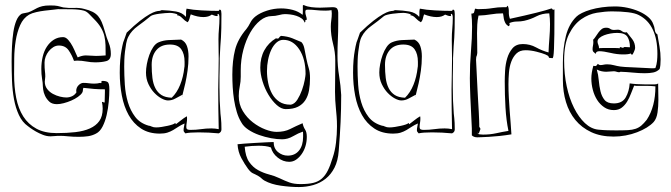

<svg xmlns="http://www.w3.org/2000/svg" viewBox="-20 -539 2713 776"><path d="M387 -203 385 -204Q373 -201 361 -201Q350 -201 339 -202.5Q328 -204 317 -204Q307 -204 297.5 -194.5Q288 -185 288 -171Q288 -170 288.5 -169Q289 -168 289 -166Q282 -155 271 -150Q260 -145 248 -145Q237 -145 222.5 -148.5Q208 -152 194 -159.5Q180 -167 170.5 -179.5Q161 -192 161 -209Q161 -214 162 -219Q163 -224 163 -230Q163 -241 161.5 -252Q160 -263 160 -286Q160 -298 164.5 -310Q169 -322 177 -332Q185 -342 195.5 -348.5Q206 -355 218 -355Q244 -355 257.5 -335.5Q271 -316 279 -293Q282 -293 285 -293.5Q288 -294 292 -294Q310 -294 328.5 -290.5Q347 -287 365 -287Q391 -287 409.5 -292Q428 -297 428 -321Q428 -345 419.5 -365.5Q411 -386 403 -415Q397 -436 391 -450Q385 -464 376.5 -474Q368 -484 354.5 -491Q341 -498 320 -503Q302 -508 279.5 -507Q257 -506 236 -509Q222 -513 212.5 -515Q203 -517 183 -517Q163 -517 151 -514Q139 -511 130 -506.5Q121 -502 113 -497.5Q105 -493 94 -489Q86 -487 79 -486Q72 -485 67 -483Q54 -475 46 -455.5Q38 -436 34 -409.5Q30 -383 28.5 -352Q27 -321 27 -291Q27 -253 28.5 -213.5Q30 -174 36.5 -138.5Q43 -103 56.5 -74Q70 -45 93 -29Q94 -28 103 -21.5Q112 -15 125 -7.5Q138 0 153.5 6Q169 12 184 12Q192 12 200.5 11Q209 10 224 10Q236 10 255.5 12Q275 14 299 14Q319 14 336 11.5Q353 9 368 1Q384 -7 394.5 -27.5Q405 -48 411 -74Q417 -100 419.5 -127.5Q422 -155 422 -178Q422 -203 415 -207.5Q408 -212 394 -212Q389 -212 390 -207.5Q391 -203 387 -203ZM402 -125V-124Q400 -124 398.5 -125.5Q397 -127 394 -127H392Q395 -112 395 -100Q395 -69 381.5 -50Q368 -31 343.5 -20Q319 -9 285 -5Q251 -1 209 -1Q160 -1 127 -19Q94 -37 74 -68.5Q54 -100 45.5 -143.5Q37 -187 37 -239Q37 -268 37.5 -304Q38 -340 43.5 -374.5Q49 -409 61.5 -437.5Q74 -466 98 -480Q109 -486 126.5 -490Q144 -494 161 -496Q178 -498 193 -499.5Q208 -501 214 -502Q243 -502 271.5 -501.5Q300 -501 319 -496Q330 -493 340.5 -482Q351 -471 360 -462Q378 -444 388 -427Q398 -410 402 -392.5Q406 -375 406.5 -356Q407 -337 407 -315Q394 -314 384.5 -313.5Q375 -313 368 -313Q357 -313 348 -314Q339 -315 327 -315Q312 -315 294 -307Q292 -310 286.5 -323.5Q281 -337 273.5 -351.5Q266 -366 256 -377.5Q246 -389 235 -389Q214 -389 197.5 -378.5Q181 -368 169.5 -350.5Q158 -333 152.5 -309.5Q147 -286 147 -260Q147 -239 150 -221Q153 -203 153 -195V-192Q153 -189 154.5 -177Q156 -165 162 -152Q168 -139 179 -128.5Q190 -118 210 -118Q222 -118 237.5 -122Q253 -126 268 -132.5Q283 -139 295 -147.5Q307 -156 312 -164Q315 -169 315 -174Q315 -179 317 -184Q340 -181 360.5 -179.5Q381 -178 404 -178V-167Q404 -156 403.5 -146.5Q403 -137 403 -127Q403 -126 402 -125Z M867 -185V-230Q867 -239 867.5 -252.5Q868 -266 868 -284V-304Q869 -334 870.5 -352Q872 -370 873 -387Q874 -404 874.5 -425.5Q875 -447 875 -483Q875 -487 874 -493.5Q873 -500 868 -500Q866 -500 865.5 -497.5Q865 -495 863 -495Q831 -495 795 -497Q759 -499 734 -504Q732 -496 732 -491V-480Q732 -472 731 -471Q717 -488 691.5 -492.5Q666 -497 635 -498Q632 -498 629.5 -496.5Q627 -495 624 -495Q619 -495 609.5 -492.5Q600 -490 584 -481Q568 -472 545.5 -454.5Q523 -437 492 -407Q486 -390 482.5 -380Q479 -370 478 -368Q474 -353 471 -335Q468 -319 466 -296.5Q464 -274 464 -245Q464 -197 472.5 -152.5Q481 -108 500 -74Q519 -40 550 -19.5Q581 1 626 1Q644 1 656.5 -3Q669 -7 680 -13.5Q691 -20 701.5 -27Q712 -34 726 -40Q725 -32 723.5 -26Q722 -20 722 -12Q722 -8 724.5 -5.5Q727 -3 729 0Q746 -4 783 -4Q803 -4 823.5 -3Q844 -2 864 0Q875 -5 875 -16Q875 -45 873 -61.5Q871 -78 871 -80V-81V-80Q869 -105 868 -131.5Q867 -158 867 -185ZM864 -302Q864 -280 863.5 -264Q863 -248 863 -234.5Q863 -221 862.5 -208Q862 -195 862 -178Q862 -138 862.5 -98.5Q863 -59 864 -17Q849 -20 834 -20Q813 -20 792.5 -17Q772 -14 749 -14Q742 -14 737.5 -16Q733 -18 733 -26Q733 -34 734.5 -42.5Q736 -51 736 -59Q736 -68 735 -69Q723 -62 712.5 -53.5Q702 -45 691 -37Q689 -37 689.5 -39.5Q690 -42 688 -42Q686 -39 677.5 -36Q669 -33 657.5 -30.5Q646 -28 633.5 -26Q621 -24 611 -24Q600 -24 593 -27.5Q586 -31 581 -31Q546 -41 526.5 -66.5Q507 -92 497 -125.5Q487 -159 484.5 -197Q482 -235 482 -270Q482 -280 482.5 -296Q483 -312 485 -329.5Q487 -347 490 -363.5Q493 -380 499 -391Q511 -415 538 -434.5Q565 -454 589 -474Q593 -477 602.5 -479.5Q612 -482 624 -483.5Q636 -485 647.5 -486Q659 -487 667 -487Q675 -487 686 -484.5Q697 -482 697 -480L696 -477Q706 -477 716.5 -466Q727 -455 738 -449Q744 -455 746 -464Q748 -473 751 -481Q779 -470 802 -470Q823 -470 836 -480Q841 -478 846.5 -476Q852 -474 857 -474Q861 -474 859.5 -478.5Q858 -483 862 -483Q867 -481 867 -466Q867 -445 865 -423.5Q863 -402 863 -380Q863 -357 863.5 -337.5Q864 -318 864 -302ZM621 -368Q609 -363 599.5 -349Q590 -335 583.5 -317Q577 -299 573.5 -280Q570 -261 570 -246Q570 -220 580 -199Q590 -178 604 -163.5Q618 -149 633 -141Q648 -133 659 -133Q675 -133 689 -141Q703 -149 717 -156V-149H716Q716 -151 720 -165.5Q724 -180 729 -202.5Q734 -225 738 -253Q742 -281 742 -311Q742 -335 735.5 -353Q729 -371 712 -379Q683 -378 661.5 -377Q640 -376 621 -368ZM674 -144Q648 -145 632.5 -155Q617 -165 608 -182.5Q599 -200 596 -224Q593 -248 593 -277Q593 -314 612 -336.5Q631 -359 667 -359Q699 -359 712.5 -340Q726 -321 726 -289V-278Q726 -269 725 -266Q721 -228 708 -196Q695 -164 674 -144Z M1344 -314Q1344 -347 1345.5 -378.5Q1347 -410 1347 -442V-474V-488Q1347 -497 1343 -503.5Q1339 -510 1324 -510Q1316 -510 1302.5 -509Q1289 -508 1273 -508Q1256 -508 1239 -510Q1222 -512 1209 -518L1208 -519L1204 -517V-496Q1204 -482 1203 -479Q1186 -493 1163 -499Q1140 -505 1116 -505Q1087 -505 1059 -496Q1031 -487 1013 -473Q999 -462 991.5 -447Q984 -432 976 -422Q941 -381 930 -337.5Q919 -294 919 -237Q919 -213 920.5 -187Q922 -161 926 -135.5Q930 -110 937 -86.5Q944 -63 955 -45Q964 -28 983.5 -15Q1003 -2 1027 6.5Q1051 15 1075.5 19.5Q1100 24 1120 24Q1143 24 1164.5 11.5Q1186 -1 1204 -7Q1205 -5 1205 3V14Q1205 49 1188.5 69.5Q1172 90 1143 90Q1121 90 1103.5 75.5Q1086 61 1086 35Q1081 35 1059.5 36Q1038 37 1013.5 38.5Q989 40 967 41.5Q945 43 940 44Q942 75 955.5 100Q969 125 983 144Q994 158 1002.5 161.5Q1011 165 1025 173Q1032 177 1037 182Q1042 187 1049 191Q1076 206 1115 211.5Q1154 217 1188 217Q1218 217 1246 209Q1274 201 1296 183.5Q1318 166 1332 138.5Q1346 111 1349 71Q1354 8 1356.5 -45Q1359 -98 1359 -155Q1357 -193 1350.5 -232.5Q1344 -272 1344 -314ZM1195 205Q1168 205 1150 198.5Q1132 192 1109 181Q1090 172 1067 166Q1044 160 1023 148.5Q1002 137 987 115.5Q972 94 969 54Q983 52 997 51Q1011 50 1025 50Q1039 50 1052 51.5Q1065 53 1075 57Q1081 81 1102.5 98Q1124 115 1149 115Q1164 115 1176.5 106.5Q1189 98 1199 84Q1209 70 1214.5 52Q1220 34 1220 14Q1220 -5 1213 -15.5Q1206 -26 1203 -41Q1175 -29 1152.5 -17.5Q1130 -6 1098 -6Q1078 -6 1052 -16Q1026 -26 1002 -44.5Q978 -63 961.5 -90Q945 -117 945 -151Q945 -171 949 -190Q953 -209 953 -229V-255Q953 -298 963.5 -337.5Q974 -377 991.5 -407.5Q1009 -438 1031.5 -456Q1054 -474 1078 -474Q1092 -474 1107 -478Q1122 -482 1131 -482Q1141 -482 1153.5 -480.5Q1166 -479 1178 -475Q1190 -471 1199 -464.5Q1208 -458 1211 -448Q1215 -450 1214 -454.5Q1213 -459 1220 -459Q1220 -466 1217 -474.5Q1214 -483 1214 -491Q1214 -497 1216.5 -498.5Q1219 -500 1224 -500Q1239 -500 1257 -498Q1275 -496 1295 -496Q1301 -496 1307.5 -496.5Q1314 -497 1320 -498Q1320 -494 1320.5 -491Q1321 -488 1321 -485Q1321 -471 1319 -458Q1317 -445 1317 -431Q1317 -397 1326 -362.5Q1335 -328 1335 -296V-269Q1335 -244 1334.5 -218.5Q1334 -193 1334 -168Q1334 -149 1335 -133.5Q1336 -118 1337.5 -102Q1339 -86 1340.5 -68.5Q1342 -51 1342 -28Q1342 4 1338 37.5Q1334 71 1324 100Q1315 130 1305 150Q1295 170 1281 182.5Q1267 195 1246.5 200Q1226 205 1195 205ZM1198 -369Q1180 -377 1161 -384.5Q1142 -392 1116 -394Q1111 -392 1108.5 -387.5Q1106 -383 1103 -383Q1100 -383 1098.5 -383.5Q1097 -384 1095 -384Q1065 -366 1048.5 -336Q1032 -306 1032 -266Q1032 -240 1041 -210.5Q1050 -181 1065 -156Q1080 -131 1098.5 -114.5Q1117 -98 1135 -98Q1165 -98 1184 -107.5Q1203 -117 1214 -134Q1225 -151 1229 -174Q1233 -197 1233 -223Q1233 -247 1228 -263Q1223 -279 1218 -303Q1214 -323 1210.5 -341.5Q1207 -360 1198 -369ZM1059 -252Q1059 -275 1063.5 -297.5Q1068 -320 1076.5 -338Q1085 -356 1097.5 -367Q1110 -378 1125 -378Q1164 -378 1189.5 -339.5Q1215 -301 1215 -240Q1215 -234 1211.5 -215Q1208 -196 1200.5 -175Q1193 -154 1182 -136.5Q1171 -119 1156 -116H1153Q1127 -116 1109 -128Q1091 -140 1080 -159.5Q1069 -179 1064 -203.5Q1059 -228 1059 -252Z M1810 -185V-230Q1810 -239 1810.5 -252.5Q1811 -266 1811 -284V-304Q1812 -334 1813.5 -352Q1815 -370 1816 -387Q1817 -404 1817.5 -425.5Q1818 -447 1818 -483Q1818 -487 1817 -493.5Q1816 -500 1811 -500Q1809 -500 1808.5 -497.5Q1808 -495 1806 -495Q1774 -495 1738 -497Q1702 -499 1677 -504Q1675 -496 1675 -491V-480Q1675 -472 1674 -471Q1660 -488 1634.5 -492.5Q1609 -497 1578 -498Q1575 -498 1572.5 -496.5Q1570 -495 1567 -495Q1562 -495 1552.5 -492.5Q1543 -490 1527 -481Q1511 -472 1488.5 -454.5Q1466 -437 1435 -407Q1429 -390 1425.5 -380Q1422 -370 1421 -368Q1417 -353 1414 -335Q1411 -319 1409 -296.5Q1407 -274 1407 -245Q1407 -197 1415.5 -152.5Q1424 -108 1443 -74Q1462 -40 1493 -19.5Q1524 1 1569 1Q1587 1 1599.5 -3Q1612 -7 1623 -13.5Q1634 -20 1644.5 -27Q1655 -34 1669 -40Q1668 -32 1666.5 -26Q1665 -20 1665 -12Q1665 -8 1667.5 -5.5Q1670 -3 1672 0Q1689 -4 1726 -4Q1746 -4 1766.5 -3Q1787 -2 1807 0Q1818 -5 1818 -16Q1818 -45 1816 -61.5Q1814 -78 1814 -80V-81V-80Q1812 -105 1811 -131.5Q1810 -158 1810 -185ZM1807 -302Q1807 -280 1806.5 -264Q1806 -248 1806 -234.5Q1806 -221 1805.5 -208Q1805 -195 1805 -178Q1805 -138 1805.5 -98.5Q1806 -59 1807 -17Q1792 -20 1777 -20Q1756 -20 1735.5 -17Q1715 -14 1692 -14Q1685 -14 1680.5 -16Q1676 -18 1676 -26Q1676 -34 1677.5 -42.5Q1679 -51 1679 -59Q1679 -68 1678 -69Q1666 -62 1655.5 -53.5Q1645 -45 1634 -37Q1632 -37 1632.5 -39.5Q1633 -42 1631 -42Q1629 -39 1620.5 -36Q1612 -33 1600.5 -30.5Q1589 -28 1576.5 -26Q1564 -24 1554 -24Q1543 -24 1536 -27.5Q1529 -31 1524 -31Q1489 -41 1469.5 -66.5Q1450 -92 1440 -125.5Q1430 -159 1427.5 -197Q1425 -235 1425 -270Q1425 -280 1425.5 -296Q1426 -312 1428 -329.5Q1430 -347 1433 -363.5Q1436 -380 1442 -391Q1454 -415 1481 -434.5Q1508 -454 1532 -474Q1536 -477 1545.5 -479.5Q1555 -482 1567 -483.5Q1579 -485 1590.5 -486Q1602 -487 1610 -487Q1618 -487 1629 -484.5Q1640 -482 1640 -480L1639 -477Q1649 -477 1659.5 -466Q1670 -455 1681 -449Q1687 -455 1689 -464Q1691 -473 1694 -481Q1722 -470 1745 -470Q1766 -470 1779 -480Q1784 -478 1789.5 -476Q1795 -474 1800 -474Q1804 -474 1802.5 -478.5Q1801 -483 1805 -483Q1810 -481 1810 -466Q1810 -445 1808 -423.5Q1806 -402 1806 -380Q1806 -357 1806.5 -337.5Q1807 -318 1807 -302ZM1564 -368Q1552 -363 1542.5 -349Q1533 -335 1526.5 -317Q1520 -299 1516.5 -280Q1513 -261 1513 -246Q1513 -220 1523 -199Q1533 -178 1547 -163.5Q1561 -149 1576 -141Q1591 -133 1602 -133Q1618 -133 1632 -141Q1646 -149 1660 -156V-149H1659Q1659 -151 1663 -165.5Q1667 -180 1672 -202.5Q1677 -225 1681 -253Q1685 -281 1685 -311Q1685 -335 1678.5 -353Q1672 -371 1655 -379Q1626 -378 1604.5 -377Q1583 -376 1564 -368ZM1617 -144Q1591 -145 1575.5 -155Q1560 -165 1551 -182.5Q1542 -200 1539 -224Q1536 -248 1536 -277Q1536 -314 1555 -336.5Q1574 -359 1610 -359Q1642 -359 1655.5 -340Q1669 -321 1669 -289V-278Q1669 -269 1668 -266Q1664 -228 1651 -196Q1638 -164 1617 -144Z M2217 -500Q2216 -500 2216 -499Q2214 -499 2213.5 -501Q2213 -503 2209 -505Q2170 -491 2041 -463Q2036 -476 2036.5 -491Q2037 -506 2032 -516L2029 -513Q2028 -512 2028 -511.5Q2028 -511 2027 -510H2016Q1992 -510 1969 -506Q1946 -502 1912 -502Q1910 -502 1900 -504Q1897 -494 1896 -489Q1895 -484 1885 -484Q1888 -460 1888 -431Q1888 -386 1883.5 -333Q1879 -280 1879 -223Q1879 -197 1881 -146.5Q1883 -96 1887 -20V8Q1895 16 1909 16Q1912 16 1925 15.5Q1938 15 1957 14Q1976 13 1999.5 10.5Q2023 8 2047 4Q2046 -15 2044 -39.5Q2042 -64 2040 -90.5Q2038 -117 2036.5 -145Q2035 -173 2035 -199Q2035 -221 2037 -245.5Q2039 -270 2046.5 -290Q2054 -310 2067.5 -323Q2081 -336 2104 -336Q2125 -336 2148.5 -330Q2172 -324 2184 -319Q2196 -314 2197 -310.5Q2198 -307 2200 -305L2213 -304Q2215 -304 2216.5 -312Q2218 -320 2219 -341.5Q2220 -363 2220.5 -401.5Q2221 -440 2221 -501Q2219 -500 2217 -500ZM2093 -361Q2066 -361 2051.5 -344Q2037 -327 2030 -303.5Q2023 -280 2021.5 -254Q2020 -228 2020 -210Q2020 -156 2023 -104.5Q2026 -53 2035 -10Q2010 -6 1985.5 -0.5Q1961 5 1932 5Q1926 5 1918.5 4Q1911 3 1911 -1V-3Q1912 -3 1912.5 -1Q1913 1 1915 1L1922 -18L1917 -27V-36Q1917 -40 1916.5 -54Q1916 -68 1915 -87.5Q1914 -107 1912.5 -130Q1911 -153 1910 -176Q1907 -231 1904 -297Q1904 -308 1907 -316V-312L1909 -325Q1909 -356 1908.5 -372Q1908 -388 1908 -405Q1908 -422 1909 -440Q1910 -458 1914 -476Q1941 -477 1964 -481Q1987 -485 2013 -485Q2014 -482 2014.5 -476Q2015 -470 2016.5 -462.5Q2018 -455 2022 -447Q2026 -439 2035 -433Q2040 -435 2040 -440Q2040 -441 2039.5 -442Q2039 -443 2039 -444V-446Q2054 -452 2069.5 -452Q2085 -452 2099 -455Q2125 -461 2148 -473Q2171 -485 2200 -485Q2203 -464 2203 -442Q2203 -414 2200.5 -384.5Q2198 -355 2197 -327Q2171 -334 2146.5 -347.5Q2122 -361 2093 -361Z M2586 -243Q2605 -243 2620 -246Q2635 -249 2646 -260Q2650 -273 2650 -299Q2650 -325 2645.5 -351Q2641 -377 2637 -400Q2628 -405 2626.5 -418Q2625 -431 2620 -442Q2615 -457 2600 -470Q2585 -483 2563.5 -492.5Q2542 -502 2516.5 -507.5Q2491 -513 2465 -513Q2438 -513 2413 -509.5Q2388 -506 2367.5 -500Q2347 -494 2332 -486.5Q2317 -479 2310 -472Q2279 -442 2267 -393Q2255 -344 2255 -286V-215Q2255 -168 2267.5 -126.5Q2280 -85 2305.5 -54Q2331 -23 2369.5 -5Q2408 13 2460 13Q2484 13 2508.5 8.5Q2533 4 2555 -4.5Q2577 -13 2594 -23.5Q2611 -34 2622 -46Q2634 -60 2637.5 -84.5Q2641 -109 2641 -135Q2641 -152 2640.5 -169.5Q2640 -187 2640 -202Q2636 -198 2627 -198Q2622 -198 2610.5 -198Q2599 -198 2584.5 -198Q2570 -198 2554 -199Q2538 -200 2525 -202Q2523 -170 2509 -145.5Q2495 -121 2461 -121Q2435 -121 2423.5 -135Q2412 -149 2407 -170Q2402 -191 2400 -214.5Q2398 -238 2392 -258Q2402 -253 2411.5 -251Q2421 -249 2430 -249Q2438 -249 2446 -250Q2454 -251 2461 -251Q2466 -251 2472 -249Q2478 -247 2483 -247L2488 -249Q2514 -248 2539 -245.5Q2564 -243 2586 -243ZM2386 -272Q2384 -272 2382 -272.5Q2380 -273 2378 -273Q2370 -244 2370 -222Q2370 -199 2376 -176Q2382 -153 2393.5 -135Q2405 -117 2422 -105.5Q2439 -94 2461 -94Q2480 -94 2493 -104Q2506 -114 2515 -129Q2524 -144 2530.5 -161.5Q2537 -179 2543 -193Q2548 -192 2551.5 -192Q2555 -192 2559 -192H2595Q2603 -192 2611 -191.5Q2619 -191 2629 -190Q2629 -108 2594 -55Q2582 -40 2572 -31.5Q2562 -23 2549 -18.5Q2536 -14 2517.5 -13Q2499 -12 2470 -12Q2453 -12 2435.5 -12.5Q2418 -13 2398 -15Q2369 -18 2344 -41.5Q2319 -65 2300 -103Q2281 -141 2270.5 -190Q2260 -239 2260 -294Q2260 -362 2280 -401.5Q2300 -441 2329.5 -461.5Q2359 -482 2392.5 -487.5Q2426 -493 2454 -493Q2489 -493 2518 -489.5Q2547 -486 2562 -478Q2637 -440 2637 -321Q2637 -307 2635.5 -292.5Q2634 -278 2629 -264Q2626 -263 2614 -263Q2565 -266 2533.5 -267Q2502 -268 2488 -270Q2474 -272 2461 -275.5Q2448 -279 2434 -279Q2426 -279 2419.5 -277.5Q2413 -276 2407 -276Q2401 -276 2396 -281Q2391 -272 2386 -272ZM2535 -318Q2537 -318 2542 -329Q2547 -340 2547 -345Q2547 -365 2535.5 -380.5Q2524 -396 2513 -409Q2512 -408 2508 -408Q2500 -408 2493 -413.5Q2486 -419 2477 -419Q2473 -419 2469.5 -418.5Q2466 -418 2462 -418Q2452 -418 2446 -422.5Q2440 -427 2430 -427Q2419 -427 2412 -421.5Q2405 -416 2399 -408L2388 -392Q2383 -384 2377 -378Q2378 -377 2378 -368Q2378 -361 2376.5 -354Q2375 -347 2375 -340Q2375 -332 2379.5 -328.5Q2384 -325 2387 -321Q2389 -332 2402 -332Q2419 -332 2446.5 -325.5Q2474 -319 2498 -319Q2522 -319 2529 -323Q2531 -321 2531.5 -319.5Q2532 -318 2535 -318ZM2395 -371Q2395 -379 2402.5 -385.5Q2410 -392 2421.5 -396.5Q2433 -401 2447 -403.5Q2461 -406 2475 -406Q2506 -406 2516 -390Q2526 -374 2526 -348Q2521 -348 2515.5 -348.5Q2510 -349 2506 -349Q2499 -349 2499 -345Q2498 -346 2485 -349V-347Q2485 -346 2486 -346Q2486 -345 2485 -344Q2477 -345 2460.5 -345Q2444 -345 2423 -345Q2403 -345 2401 -344Q2401 -352 2398 -358.5Q2395 -365 2395 -371Z"/></svg>

Font: Londrina Sketch
Style: Regular
Weight: 400
Designer: Marcelo Magalhaes
Foundry: Marcelo Magalhães
Version: Version 1.002